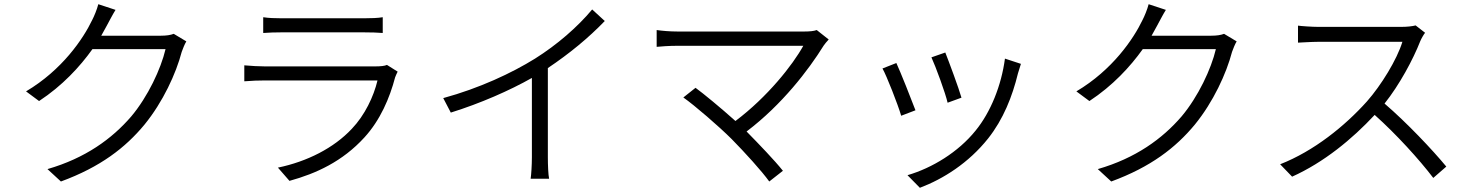

<svg xmlns="http://www.w3.org/2000/svg" viewBox="-20 -823 7010 914"><path d="M530 -776 448 -803C442 -779 428 -745 419 -728C376 -638 276 -490 104 -388L166 -342C277 -415 360 -505 420 -589H768C746 -495 684 -363 605 -269C513 -162 386 -70 206 -18L270 41C458 -28 577 -120 668 -230C756 -338 818 -473 845 -576C850 -590 859 -613 867 -626L807 -662C792 -656 772 -653 745 -653H462L489 -702C499 -720 515 -752 530 -776Z M1233 -741V-666C1259 -668 1290 -669 1319 -669C1374 -669 1657 -669 1713 -669C1747 -669 1779 -668 1802 -666V-741C1779 -737 1746 -736 1715 -736C1656 -736 1372 -736 1319 -736C1288 -736 1259 -737 1233 -741ZM1873 -482 1822 -514C1812 -509 1791 -507 1770 -507C1722 -507 1284 -507 1238 -507C1211 -507 1178 -509 1143 -512V-436C1178 -439 1214 -440 1238 -440C1293 -440 1728 -440 1777 -440C1759 -364 1717 -275 1655 -210C1569 -118 1442 -54 1303 -25L1358 38C1485 3 1610 -54 1715 -169C1790 -251 1835 -356 1861 -455C1863 -462 1869 -473 1873 -482Z M2090 -356 2126 -287C2267 -331 2406 -392 2512 -452V-74C2512 -38 2509 10 2506 28H2594C2590 10 2588 -38 2588 -74V-499C2691 -568 2782 -643 2859 -723L2799 -778C2729 -694 2632 -610 2527 -544C2416 -475 2262 -403 2090 -356Z M3463 -161C3527 -96 3606 -9 3642 41L3707 -10C3667 -60 3594 -136 3534 -197C3703 -325 3829 -490 3901 -606C3907 -614 3915 -625 3925 -635L3868 -680C3855 -675 3834 -673 3809 -673C3710 -673 3254 -673 3205 -673C3170 -673 3133 -676 3106 -680V-600C3125 -602 3166 -605 3205 -605C3259 -605 3714 -605 3804 -605C3754 -514 3633 -361 3481 -247C3412 -309 3327 -379 3291 -405L3233 -359C3286 -322 3403 -221 3463 -161Z M4480 -573 4414 -550C4434 -507 4481 -379 4491 -334L4557 -358C4545 -401 4496 -533 4480 -573ZM4840 -519 4764 -544C4747 -416 4696 -289 4624 -201C4542 -99 4417 -23 4300 11L4359 71C4470 29 4591 -47 4684 -164C4756 -255 4799 -363 4826 -474C4830 -486 4834 -501 4840 -519ZM4247 -523 4181 -497C4200 -464 4255 -324 4270 -272L4338 -298C4319 -349 4266 -482 4247 -523Z M5530 -776 5448 -803C5442 -779 5428 -745 5419 -728C5376 -638 5276 -490 5104 -388L5166 -342C5277 -415 5360 -505 5420 -589H5768C5746 -495 5684 -363 5605 -269C5513 -162 5386 -70 5206 -18L5270 41C5458 -28 5577 -120 5668 -230C5756 -338 5818 -473 5845 -576C5850 -590 5859 -613 5867 -626L5807 -662C5792 -656 5772 -653 5745 -653H5462L5489 -702C5499 -720 5515 -752 5530 -776Z M6764 -667 6719 -702C6704 -698 6679 -695 6649 -695C6612 -695 6294 -695 6257 -695C6226 -695 6170 -699 6159 -701V-620C6168 -620 6222 -624 6257 -624C6290 -624 6621 -624 6656 -624C6630 -539 6555 -417 6487 -340C6382 -223 6235 -104 6074 -41L6131 18C6282 -50 6416 -160 6524 -276C6627 -184 6736 -64 6803 24L6865 -30C6799 -110 6677 -239 6571 -330C6642 -419 6707 -540 6741 -627C6746 -639 6758 -660 6764 -667Z"/></svg>

Font: Noto Sans KR DemiLight
Style: Regular
Weight: 350
Designer: Ryoko NISHIZUKA 西塚涼子 (kana, bopomofo & ideographs); Paul D. Hunt (Latin, Greek & Cyrillic); Sandoll Communications 산돌커뮤니
Foundry: Adobe
Version: Version 2.004;hotconv 1.0.118;makeotfexe 2.5.65603